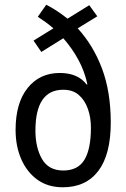

<svg xmlns="http://www.w3.org/2000/svg" viewBox="-20 -783 534 813"><path d="M176 -763Q222 -739 266 -704L358 -761L392 -714L309 -663Q375 -591 412 -492.5Q449 -394 449 -264Q449 -129 396.5 -59.5Q344 10 246 10Q183 10 138.5 -22Q94 -54 70 -109Q46 -164 46 -233Q46 -347 97 -410.5Q148 -474 233 -474Q310 -474 347 -425L350 -426Q338 -482 311.5 -530.5Q285 -579 248 -621L155 -563L122 -611L206 -663Q190 -677 173.5 -689Q157 -701 140 -712ZM248 -403Q130 -403 130 -230Q130 -158 158 -109.5Q186 -61 248 -61Q310 -61 337.5 -106.5Q365 -152 365 -242Q365 -286 352 -322.5Q339 -359 313.5 -381Q288 -403 248 -403Z"/></svg>

Font: Noto Sans Gurmukhi Condensed
Style: Regular
Weight: 400
Width: 3
Designer: Jelle Bosma - Monotype Design Team
Foundry: Monotype Imaging Inc.
Version: Version 2.004; ttfautohint (v1.8.4.7-5d5b)